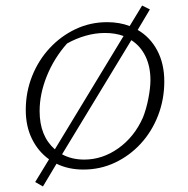

<svg xmlns="http://www.w3.org/2000/svg" viewBox="-20 -605 678 693"><path d="M281 7Q227 7 184 -14L135 68L107 52L157 -30Q118 -58 95.5 -103.5Q73 -149 73 -208Q73 -273 96 -330.5Q119 -388 159.5 -431.5Q200 -475 253 -500Q306 -525 367 -525Q411 -525 448 -511L493 -585L521 -571L477 -497Q522 -471 547.5 -423Q573 -375 573 -311Q573 -246 550.5 -188Q528 -130 488 -86.5Q448 -43 395 -18Q342 7 281 7ZM123 -204Q123 -114 178 -66L426 -475Q396 -486 359 -486Q324 -486 289 -476Q254 -466 222 -448Q175 -395 149 -330.5Q123 -266 123 -204ZM284 -29Q350 -29 407.5 -70Q465 -111 496 -181Q508 -211 515.5 -249.5Q523 -288 523 -316Q523 -365 505 -402Q487 -439 454 -460L204 -48Q239 -29 284 -29Z"/></svg>

Font: Piazzolla SC ExtraLight
Style: Italic
Weight: 200
Italic angle: -11.3°
Designer: Juan Pablo del Peral
Foundry: Huerta Tipografica
Version: Version 1.330